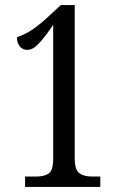

<svg xmlns="http://www.w3.org/2000/svg" viewBox="-20 -738 482 758"><path d="M79 0V-41H123Q153 -41 171.5 -52.5Q190 -64 190 -113V-640Q161 -597 136 -569Q111 -541 88 -541Q70 -541 58.5 -554.5Q47 -568 47 -591Q71 -599 98 -615Q125 -631 165 -667L220 -718H275V-113Q275 -67 293.5 -54Q312 -41 342 -41H376V0Z"/></svg>

Font: Noto Serif Hebrew ExtraCondensed
Style: Regular
Weight: 400
Width: 2
Designer: Monotype Design Team
Foundry: Monotype Imaging Inc.
Version: Version 2.004; ttfautohint (v1.8.4.7-5d5b)